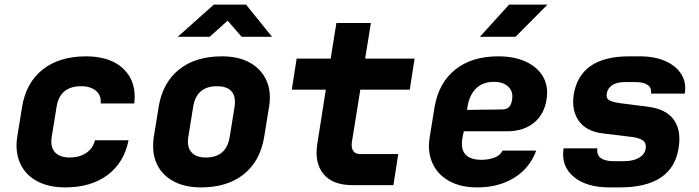

<svg xmlns="http://www.w3.org/2000/svg" viewBox="-20 -805 3040 835"><path d="M263 10Q191 10 140.5 -17.5Q90 -45 67.5 -95Q45 -145 55 -210L76 -340Q93 -445 165.5 -502.5Q238 -560 354 -560Q461 -560 518 -504.5Q575 -449 564 -355H418Q421 -390 397.5 -410Q374 -430 333 -430Q240 -430 226 -340L205 -210Q198 -167 218.5 -143.5Q239 -120 284 -120Q325 -120 354.5 -139.5Q384 -159 393 -195H539Q520 -98 448 -44Q376 10 263 10Z M854 10Q782 10 732 -18Q682 -46 660.5 -95.5Q639 -145 649 -210L670 -340Q687 -445 758.5 -502.5Q830 -560 945 -560Q1018 -560 1067.5 -532Q1117 -504 1139 -454.5Q1161 -405 1150 -340L1129 -210Q1112 -105 1040.5 -47.5Q969 10 854 10ZM875 -120Q965 -120 979 -210L1000 -340Q1007 -384 987.5 -407Q968 -430 924 -430Q834 -430 820 -340L799 -210Q792 -167 812 -143.5Q832 -120 875 -120ZM753 -645 910 -785H1050L1163 -645H1031L970 -715L892 -645Z M1511 0Q1427 0 1387 -48Q1347 -96 1360 -180L1397 -415H1249L1270 -550H1418L1443 -705H1593L1568 -550H1783L1762 -415H1547L1510 -185Q1507 -163 1516 -149Q1525 -135 1547 -135H1712L1691 0Z M2055 10Q1983 10 1933 -18Q1883 -46 1860.5 -96Q1838 -146 1849 -210L1870 -340Q1888 -445 1960 -502.5Q2032 -560 2146 -560Q2217 -560 2267.5 -536.5Q2318 -513 2342 -471Q2366 -429 2357 -373Q2347 -307 2301.5 -270.5Q2256 -234 2185 -234H1997L1992 -210Q1982 -158 2003.5 -134Q2025 -110 2074 -110Q2106 -110 2131.5 -120Q2157 -130 2165 -150H2312Q2284 -74 2216.5 -32Q2149 10 2055 10ZM2011 -327 2164 -329Q2181 -329 2192 -338Q2203 -347 2207 -371Q2213 -406 2191 -427.5Q2169 -449 2128 -449Q2079 -449 2050 -420Q2021 -391 2013 -340ZM2067 -645 2194 -785H2361L2222 -645Z M2631 10Q2529 10 2474 -37Q2419 -84 2431 -160H2578Q2574 -132 2592.5 -118Q2611 -104 2649 -104H2693Q2733 -104 2758.5 -118.5Q2784 -133 2788 -158Q2792 -183 2775.5 -194.5Q2759 -206 2723 -210L2600 -225Q2529 -234 2497 -279.5Q2465 -325 2475 -393Q2502 -560 2716 -560H2763Q2828 -560 2874.5 -539Q2921 -518 2943.5 -481.5Q2966 -445 2958 -398H2811Q2815 -422 2797.5 -435Q2780 -448 2745 -448H2698Q2663 -448 2643 -435Q2623 -422 2619 -399Q2615 -376 2631.5 -368Q2648 -360 2679 -356L2797 -341Q2877 -331 2910.5 -284Q2944 -237 2931 -160Q2904 10 2675 10Z"/></svg>

Font: JetBrains Mono NL ExtraBold
Style: Italic
Weight: 800
Italic angle: -9°
Monospace: yes
Designer: Philipp Nurullin, Konstantin Bulenkov
Foundry: JetBrains
Version: Version 2.305; ttfautohint (v1.8.4.7-5d5b)